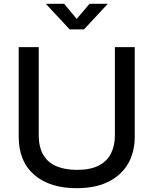

<svg xmlns="http://www.w3.org/2000/svg" viewBox="-20 -976 804 1006"><path d="M78 -260V-729H183V-268Q183 -203 208 -162.5Q233 -122 278 -104Q323 -86 383 -86Q454 -86 497.5 -108.5Q541 -131 561.5 -172Q582 -213 582 -268V-729H686V-260Q686 -179 651 -118.5Q616 -58 548.5 -24Q481 10 381 10Q241 10 159.5 -60Q78 -130 78 -260ZM345 -822 220 -956H316L382 -877L449 -956H545L420 -822Z"/></svg>

Font: BDO Grotesk
Style: Regular
Weight: 400
Designer: Deni Anggara
Foundry: Lokal Container
Version: Version 2.000